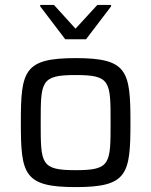

<svg xmlns="http://www.w3.org/2000/svg" viewBox="-20 -755 617 783"><path d="M144 -729 246 -595H331L433 -729V-735H377L288 -638L200 -735H144ZM289 8C500 8 512 -44 512 -255C512 -466 500 -518 289 -518C77 -518 65 -466 65 -255C65 -44 77 8 289 8ZM289 -61C146 -61 146 -87 146 -255C146 -423 146 -449 289 -449C431 -449 431 -423 431 -255C431 -87 431 -61 289 -61Z"/></svg>

Font: Saira UNSAM
Style: Regular
Weight: 400
Designer: Hector Gatti with collaboration of the Omnibus-Type team
Foundry: Omnibus-Type
Version: Version 0.072;PS 000.072;hotconv 1.0.88;makeotf.lib2.5.64775